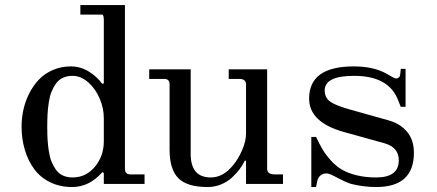

<svg xmlns="http://www.w3.org/2000/svg" viewBox="-20 -732 1738 764"><path d="M269 -25.9Q322.3 -25.9 357.7 -68.6Q393.1 -111.3 393.1 -169.9V-262.2Q393.1 -301.3 376.7 -339.8Q360.4 -378.4 331.1 -404.3Q301.8 -430.2 269 -430.2Q247.1 -430.2 230.2 -422.4Q213.4 -414.6 202.6 -399.4Q191.9 -384.3 184.8 -366.5Q177.7 -348.6 174.1 -324.2Q170.4 -299.8 169.2 -277.8Q168 -255.9 168 -228Q168 -200.2 169.2 -178.2Q170.4 -156.2 174.1 -131.8Q177.7 -107.4 184.8 -89.6Q191.9 -71.8 202.6 -56.6Q213.4 -41.5 230.2 -33.7Q247.1 -25.9 269 -25.9ZM393.1 0V-43.9L387.2 -46.9Q335.4 12.2 267.1 12.2Q218.3 12.2 179.4 -6.8Q140.6 -25.9 116.2 -59.1Q91.8 -92.3 78.9 -135.5Q65.9 -178.7 65.9 -228Q65.9 -262.2 73.2 -295.7Q80.6 -329.1 96.4 -360.4Q112.3 -391.6 134.8 -415.3Q157.2 -439 190.2 -453.4Q223.1 -467.8 262.2 -467.8Q299.8 -467.8 333.3 -447.3Q366.7 -426.8 386.2 -398.9L393.1 -399.9V-651.9Q393.1 -673.8 386.2 -673.8H299.8V-711.9H477.1V-60.1Q477.1 -38.1 499 -38.1H555.2V0Z M806.2 12.2Q724.6 12.2 689.7 -22.9Q654.8 -58.1 654.8 -136.2V-396Q654.8 -418 633.8 -418H573.7V-456.1H738.8V-119.1Q738.8 -25.9 818.8 -25.9Q867.7 -25.9 907.2 -74.2Q928.7 -100.1 943.8 -135.3Q959 -170.4 959 -202.1V-396Q959 -418 932.1 -418H890.1V-456.1H1043V-60.1Q1043 -38.1 1073.7 -38.1H1106V0H959V-92.8H954.1Q945.8 -75.2 933.3 -58.6Q920.9 -42 902.6 -25.1Q884.3 -8.3 859.1 2Q834 12.2 806.2 12.2Z M1210 -339.8Q1210 -467.8 1387.7 -467.8Q1469.7 -467.8 1522.9 -436Q1548.8 -419.9 1555.7 -419.9Q1571.3 -419.9 1572.8 -438L1574.7 -458H1593.8V-307.1H1574.7L1561 -340.8Q1522 -430.2 1388.7 -430.2Q1272 -430.2 1272 -372.1Q1272 -342.3 1295.2 -326.7Q1318.4 -311 1377 -294.9L1526.9 -252.9Q1572.3 -240.2 1599.6 -207.8Q1627 -175.3 1627 -124Q1627 12.2 1477.1 12.2Q1427.7 12.2 1377.9 0Q1356 -6.8 1323 -24.4Q1290 -42 1280.8 -42Q1249 -42 1241.7 -8.8L1237.8 12.2H1218.8V-187H1237.8Q1252 -156.7 1265.1 -135Q1278.3 -113.3 1298.6 -91.3Q1318.8 -69.3 1342.5 -55.9Q1366.2 -42.5 1400.4 -34.2Q1434.6 -25.9 1477.1 -25.9Q1566.9 -25.9 1566.9 -94.2Q1566.9 -144.5 1512.7 -161.1L1347.7 -207Q1210 -245.6 1210 -339.8Z"/></svg>

Font: New Heterodox Mono
Style: Book
Weight: 400
Designer: Hao Chi Kiang <hello@hckiang.com>, Alexey Kryukov <alexios@thessalonica.org.ru>
Version: Version 0.0.3